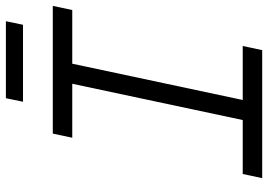

<svg xmlns="http://www.w3.org/2000/svg" viewBox="-149 -760 909 651"><g transform="rotate(-90 305.5 -434.5)"><path d="M27 0 41 -66H224L347 -644H164L178 -710H611L597 -644H415L292 -66H475L461 0ZM286 -811 298 -869H559L547 -811Z"/></g></svg>

Font: Geist Mono Light
Style: Italic
Weight: 300
Italic angle: -12°
Monospace: yes
Designer: Basement.studio, Andrés Briganti, Mateo Zaragoza
Foundry: Basement.studio, Vercel, Andrés Briganti, Guido Ferreyra, Mateo Zaragoza
Version: Version 1.500; ttfautohint (v1.8.4.7-5d5b)